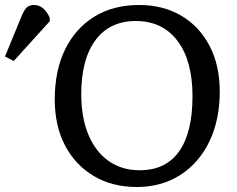

<svg xmlns="http://www.w3.org/2000/svg" viewBox="-169 -734 949 768"><path d="M378 14Q280 14 206 -30Q132 -74 91 -152.5Q50 -231 50 -336Q50 -452 91.5 -536.5Q133 -621 208.5 -667.5Q284 -714 387 -714Q484 -714 556.5 -671Q629 -628 669.5 -550Q710 -472 710 -368Q710 -254 668.5 -168Q627 -82 552 -34Q477 14 378 14ZM390 -53Q494 -53 547.5 -128.5Q601 -204 601 -349Q601 -491 541 -570.5Q481 -650 374 -650Q270 -650 213 -573.5Q156 -497 156 -357Q156 -264 184.5 -195.5Q213 -127 265.5 -90Q318 -53 390 -53ZM-114 -490 -149 -508 -82 -671Q-72 -695 -61.5 -704.5Q-51 -714 -33 -714Q7 -714 30 -663V-649Z"/></svg>

Font: Literata 12pt
Style: Regular
Weight: 400
Designer: Latin by Veronika Burian and Jose Scaglione. Greek by Irene Vlachou. Cyrillic by Vera Evstafieva.
Foundry: TypeTogether
Version: Version 3.002